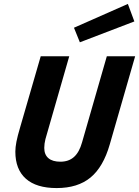

<svg xmlns="http://www.w3.org/2000/svg" viewBox="-20 -941 707 976"><path d="M287 -119Q329 -119 356 -143Q383 -167 397 -217L523 -655H667L538 -207Q505 -92 440 -38.5Q375 15 268 15Q165 15 111.5 -32.5Q58 -80 58 -170Q58 -192 63.5 -220.5Q69 -249 83 -296L187 -655H332L211 -234Q208 -222 206.5 -211Q205 -200 205 -189Q205 -155 226 -137Q247 -119 287 -119ZM386 -726 356 -800 630 -921 663 -832Z"/></svg>

Font: Intel One Mono
Style: Bold Italic
Weight: 700
Italic angle: -16°
Monospace: yes
Designer: Fred Shallcrass
Foundry: Frere-Jones Type LLC
Version: Version 1.400;hotconv 1.1.0;makeotfexe 2.6.0;FJTRelease1.4